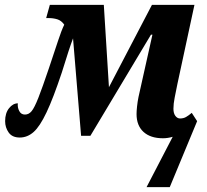

<svg xmlns="http://www.w3.org/2000/svg" viewBox="-20 -556 848 786"><path d="M687 4Q667 10 647 10Q596 10 567.5 -16Q539 -42 539 -89Q539 -101 541 -120Q543 -139 547 -159L604 -414H598L350 0H312L279 -399Q271 -378 260 -344.5Q249 -311 233 -259Q198 -154 170.5 -96Q143 -38 117.5 -15.5Q92 7 61 7Q30 7 15.5 -13.5Q1 -34 1 -60Q1 -93 17 -113Q33 -133 53 -133Q51 -117 58.5 -102Q66 -87 82 -87Q98 -87 109.5 -101Q121 -115 137 -155.5Q153 -196 180 -276Q205 -350 218 -390Q231 -430 243 -455Q231 -472 214.5 -477Q198 -482 180 -482H169L184 -536H405L426 -199L602 -536H776L706 -211Q700 -181 695 -156Q690 -131 690 -111Q690 -92 698 -81.5Q706 -71 717 -71Q731 -71 741.5 -77Q752 -83 765 -94L787 -60L675 210H580Z"/></svg>

Font: Noto Serif ExtraCondensed ExtraBold
Style: Italic
Weight: 800
Width: 2
Italic angle: -12°
Designer: Monotype Design Team
Foundry: Monotype Imaging Inc.
Version: Version 2.013